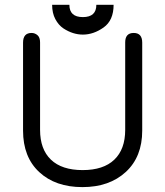

<svg xmlns="http://www.w3.org/2000/svg" viewBox="-20 -764 683 793"><path d="M449.2 -744.1Q449.2 -679.7 407.7 -650.4Q366.2 -621.1 322.3 -621.1Q281.2 -621.1 242.2 -646.5Q221.7 -660.2 208.5 -685.1Q195.3 -710 195.3 -744.1H266.6Q266.6 -693.4 322.3 -693.4Q377.9 -693.4 377.9 -744.1ZM497.1 -588.9Q497.1 -627.9 532.2 -627.9Q567.4 -627.9 567.4 -587.9V-224.6Q567.4 -116.2 499.5 -53.7Q431.6 8.8 320.3 8.8Q209 8.8 142.1 -53.2Q75.2 -115.2 75.2 -224.6V-587.9Q75.2 -627.9 110.4 -627.9Q124 -627.9 134.8 -618.7Q145.5 -609.4 145.5 -588.9V-227.5Q145.5 -147.5 190.4 -104.5Q235.4 -61.5 321.3 -61.5Q407.2 -61.5 452.1 -104.5Q497.1 -147.5 497.1 -227.5Z"/></svg>

Font: Jura
Style: DemiBold
Weight: 600
Version: Version 2.5